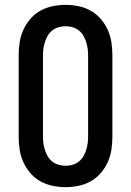

<svg xmlns="http://www.w3.org/2000/svg" viewBox="-20 -763 540 791"><path d="M250 8Q223 8 196.5 2.5Q170 -3 146.5 -16Q123 -29 105 -50Q87 -71 76 -95.5Q65 -120 61 -146.5Q57 -173 57 -200V-535Q57 -562 61 -588.5Q65 -615 76 -639.5Q87 -664 105 -685Q123 -706 146.5 -719Q170 -732 196.5 -737.5Q223 -743 250 -743Q277 -743 303.5 -737.5Q330 -732 353.5 -719Q377 -706 395 -685Q413 -664 424 -639.5Q435 -615 439 -588.5Q443 -562 443 -535V-200Q443 -173 439 -146.5Q435 -120 424 -95.5Q413 -71 395 -50Q377 -29 353.5 -16Q330 -3 303.5 2.5Q277 8 250 8ZM250 -80Q264 -80 278 -84Q292 -88 303.5 -96.5Q315 -105 322.5 -117.5Q330 -130 334.5 -143.5Q339 -157 341 -171.5Q343 -186 343 -200V-535Q343 -549 341 -563.5Q339 -578 334.5 -591.5Q330 -605 322.5 -617.5Q315 -630 303.5 -638.5Q292 -647 278 -651Q264 -655 250 -655Q236 -655 222 -651Q208 -647 196.5 -638.5Q185 -630 177.5 -617.5Q170 -605 165.5 -591.5Q161 -578 159 -563.5Q157 -549 157 -535V-200Q157 -186 159 -171.5Q161 -157 165.5 -143.5Q170 -130 177.5 -117.5Q185 -105 196.5 -96.5Q208 -88 222 -84Q236 -80 250 -80Z"/></svg>

Font: Iosevka Curly Slab Semibold
Style: Regular
Weight: 600
Monospace: yes
Designer: Belleve Invis
Foundry: Belleve Invis
Version: Version 22.1.2; ttfautohint (v1.8.4)